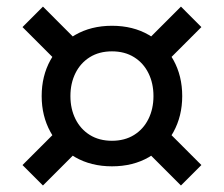

<svg xmlns="http://www.w3.org/2000/svg" viewBox="-20 -614 685 587"><path d="M454.1 -389.6 595.7 -531.2 533.2 -593.8 391.6 -452.1ZM190.4 -251 48.8 -109.4 111.3 -46.9 252.9 -188.5ZM391.6 -188.5 533.2 -46.9 595.7 -109.4 454.1 -251ZM252.9 -452.1 111.3 -593.8 48.8 -531.2 190.4 -389.6ZM107.4 -320.3Q107.4 -259.3 134.3 -210.4Q161.1 -161.6 209.7 -133.5Q258.3 -105.5 322.3 -105.5Q386.7 -105.5 435.1 -133.5Q483.4 -161.6 510.3 -210.4Q537.1 -259.3 537.1 -320.3Q537.1 -381.8 510.3 -430.4Q483.4 -479 435.1 -507.1Q386.7 -535.2 322.3 -535.2Q258.3 -535.2 209.7 -507.1Q161.1 -479 134.3 -430.4Q107.4 -381.8 107.4 -320.3ZM195.3 -320.3Q195.3 -359.4 210.7 -390.4Q226.1 -421.4 254.6 -439.2Q283.2 -457 322.3 -457Q361.3 -457 389.9 -439.2Q418.5 -421.4 433.8 -390.4Q449.2 -359.4 449.2 -320.3Q449.2 -281.2 433.8 -250.2Q418.5 -219.2 389.9 -201.4Q361.3 -183.6 322.3 -183.6Q283.2 -183.6 254.6 -201.4Q226.1 -219.2 210.7 -250.2Q195.3 -281.2 195.3 -320.3Z"/></svg>

Font: Giphurs
Style: Regular
Weight: 400
Version: Version 2.010